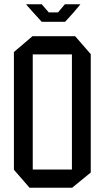

<svg xmlns="http://www.w3.org/2000/svg" viewBox="-20 -877 489 897"><path d="M133 -623V-708H331L404 -624V-623ZM118 0 45 -84V-85H316V0ZM45 -85V-634L132 -708H133V-85ZM316 0V-623H404V-71L317 0ZM175 -775 135 -819H324L284 -775ZM135 -819 103 -855V-857H175L208 -819ZM251 -819 283 -857H355V-856L324 -819Z"/></svg>

Font: Foldit
Style: Regular
Weight: 400
Version: Version 1.003